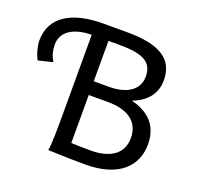

<svg xmlns="http://www.w3.org/2000/svg" viewBox="-125 -857 1041 1001"><g transform="rotate(20 395.0 -356.5)"><path d="M239.3 0C239.3 0 347.7 4.9 446.8 4.9C633.8 4.9 717.8 -86.4 717.8 -205.1C717.8 -326.7 636.7 -371.1 561.5 -391.1C627.9 -416.5 681.2 -464.8 681.2 -546.9C681.2 -664.1 596.7 -717.8 417.5 -717.8H283.2C112.3 -717.8 0 -654.8 0 -520C0 -489.3 13.7 -444.3 26.9 -419.9L107.4 -439.5C93.3 -464.8 83 -488.8 83 -529.8C83 -602.1 149.4 -641.1 246.6 -642.1V-222.2C246.6 -125.5 246.6 -39.1 239.3 0ZM339.4 -341.8H444.3C558.1 -341.8 622.6 -294.9 622.6 -205.1C622.6 -103.5 532.7 -73.2 449.2 -73.2C394.5 -73.2 357.4 -74.7 339.4 -75.7ZM402.8 -642.1C542.5 -642.1 585.9 -607.4 585.9 -532.2C585.9 -464.4 529.3 -418 424.8 -418H339.4V-642.1Z"/></g></svg>

Font: Andika
Style: Regular
Weight: 400
Designer: Victor Gaultney, Annie Olsen, Julie Remington, Don Collingsworth, Eric Hays
Foundry: SIL International
Version: Version 1.000